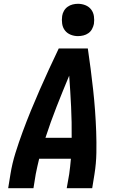

<svg xmlns="http://www.w3.org/2000/svg" viewBox="-20 -990 640 1010"><path d="M23 0 35 -74Q44 -130 61.5 -186Q79 -242 99.5 -297.5Q120 -353 142.5 -408Q165 -463 189 -517.5Q213 -572 238 -626.5Q263 -681 289 -735H442Q450 -681 457 -626.5Q464 -572 470 -517.5Q476 -463 480 -408Q484 -353 486 -297.5Q488 -242 487 -186Q486 -130 477 -74L465 0H331L344 -74Q347 -94 349 -114Q351 -134 353 -155H186Q181 -135 176.5 -114.5Q172 -94 168 -74L156 0ZM357 -265Q358 -347 354 -429Q350 -511 344 -592Q310 -511 278 -429.5Q246 -348 219 -265ZM390 -800Q370 -800 351.5 -807.5Q333 -815 321.5 -830Q310 -845 307 -865Q304 -885 307 -906Q309 -920 316.5 -933Q324 -946 336 -954.5Q348 -963 362 -966.5Q376 -970 390 -970Q411 -970 429.5 -962.5Q448 -955 459.5 -940Q471 -925 474 -905Q477 -885 474 -864Q471 -850 464 -837Q457 -824 445 -815.5Q433 -807 418.5 -803.5Q404 -800 390 -800Z"/></svg>

Font: Iosevka Curly XBdExObl
Style: Regular
Weight: 800
Width: 7
Italic angle: -9°
Monospace: yes
Designer: Belleve Invis
Foundry: Belleve Invis
Version: Version 11.1.0; ttfautohint (v1.8.3)